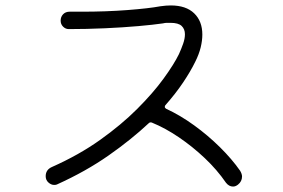

<svg xmlns="http://www.w3.org/2000/svg" viewBox="-20 -678 1040 706"><path d="M855 1Q846 8 837 8Q822 8 811 -6Q778 -54 733 -96.5Q688 -139 638 -173Q588 -207 539 -227Q532 -230 527 -225Q463 -165 379.5 -106.5Q296 -48 190 0Q187 2 179 2Q168 2 158 -7Q148 -16 148 -30Q148 -54 171 -64Q270 -108 348 -163.5Q426 -219 484.5 -277.5Q543 -336 581.5 -389Q620 -442 638 -479Q647 -499 653.5 -517.5Q660 -536 660 -552Q660 -571 648 -582.5Q636 -594 607 -594Q600 -594 593.5 -594Q587 -594 579 -592Q545 -587 488.5 -582Q432 -577 365 -574Q298 -571 233 -571Q221 -571 212 -580Q203 -589 203 -602Q203 -616 212 -625.5Q221 -635 236 -635H281Q370 -635 448.5 -641Q527 -647 570 -655Q591 -658 608 -658Q664 -658 694 -629Q724 -600 724 -551Q724 -529 718 -504Q712 -479 698 -451Q681 -416 653.5 -375Q626 -334 588 -291Q586 -289 586 -285Q586 -281 591 -278Q643 -254 694 -217Q745 -180 789 -136.5Q833 -93 863 -50Q870 -38 870 -29Q870 -11 855 1Z"/></svg>

Font: Kiwi Maru Light
Style: Regular
Weight: 300
Designer: Hiroki-Chan
Version: Version 1.100